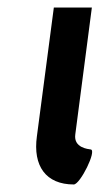

<svg xmlns="http://www.w3.org/2000/svg" viewBox="-20 -490 268 510"><path d="M176 0C193 0 238 -91 221 -93C215 -94 175 -97 180 -133L224 -470H123L78 -128C67 -49 102 0 176 0Z"/></svg>

Font: Hussar Tani
Style: Kurs
Weight: 700
Foundry: Cannot Into Space Fonts
Version: Version 0.92